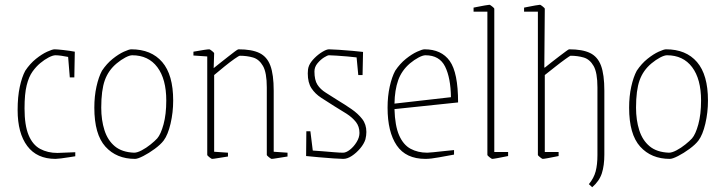

<svg xmlns="http://www.w3.org/2000/svg" viewBox="-20 -657 3046 806"><path d="M213 10Q135 10 94.5 -44Q54 -98 54 -195Q54 -251 63 -292.5Q72 -334 86 -360Q106 -390 131 -410Q156 -430 178 -440Q200 -450 209 -450Q219 -450 246 -447Q273 -444 294 -440L292 -332H273L266 -418Q252 -421 237.5 -423Q223 -425 213 -425Q202 -425 184.5 -416Q167 -407 149 -392Q132 -378 116.5 -356.5Q101 -335 92 -299Q83 -263 83 -202Q83 -131 100 -90Q117 -49 148.5 -32Q180 -15 221 -15L296 -18V-1Q288 0 270.5 3Q253 6 236 8Q219 10 213 10Z M547 10Q469 10 422.5 -41.5Q376 -93 376 -205Q376 -253 385 -293.5Q394 -334 408 -360Q428 -390 453 -410Q478 -430 500 -440Q522 -450 531 -450Q615 -450 661 -396.5Q707 -343 707 -235Q707 -185 696 -138Q685 -91 667 -67Q654 -50 629.5 -32Q605 -14 581.5 -2Q558 10 547 10ZM543 -16Q556 -16 575 -26Q594 -36 612 -50.5Q630 -65 640 -76Q655 -93 666.5 -135Q678 -177 678 -235Q678 -325 640.5 -375Q603 -425 535 -425Q524 -425 506 -415.5Q488 -406 470 -391Q435 -362 420 -320Q405 -278 405 -205Q405 -153 418.5 -110.5Q432 -68 462 -43Q492 -18 543 -16Z M870 10Q868 10 859 3Q850 -4 850 -7V-420L792 -424V-440Q819 -445 836 -447.5Q853 -450 859 -450Q861 -450 870 -443Q879 -436 879 -433L877 -371Q888 -380 904.5 -393Q921 -406 937.5 -419Q954 -432 966 -441Q978 -450 981 -450Q1037 -450 1069 -434.5Q1101 -419 1115 -381.5Q1129 -344 1129 -276V-20L1187 -16V0Q1160 4 1143 7Q1126 10 1120 10Q1118 10 1109 3Q1100 -4 1100 -7V-290Q1100 -352 1084 -380Q1068 -408 1042.5 -415.5Q1017 -423 987 -423Q983 -423 964.5 -410Q946 -397 922.5 -378Q899 -359 879 -342V-20L937 -16V0Q910 4 893 7Q876 10 870 10Z M1421 10Q1410 10 1380 8Q1350 6 1317.5 3Q1285 0 1265 -2L1266 -106H1283L1293 -25Q1310 -24 1334.5 -22Q1359 -20 1382.5 -18Q1406 -16 1420 -16Q1433 -16 1449 -28.5Q1465 -41 1477 -60.5Q1489 -80 1489 -99Q1489 -126 1474 -145Q1459 -164 1435 -179.5Q1411 -195 1384 -211Q1354 -230 1328.5 -246.5Q1303 -263 1287.5 -286.5Q1272 -310 1272 -349Q1272 -357 1273 -365.5Q1274 -374 1278 -383Q1285 -398 1300.5 -413.5Q1316 -429 1333.5 -439.5Q1351 -450 1361 -450Q1374 -450 1402.5 -448Q1431 -446 1460.5 -443.5Q1490 -441 1504 -439L1502 -342H1484L1477 -416Q1463 -418 1438.5 -420Q1414 -422 1392 -423.5Q1370 -425 1361 -425Q1355 -425 1340.5 -416Q1326 -407 1313 -391.5Q1300 -376 1300 -357Q1300 -321 1312.5 -301.5Q1325 -282 1347.5 -268Q1370 -254 1398 -236Q1428 -218 1455.5 -199Q1483 -180 1500.5 -157.5Q1518 -135 1518 -103Q1518 -96 1517 -88Q1516 -80 1514 -72Q1508 -53 1492 -34Q1476 -15 1457 -2.5Q1438 10 1421 10Z M1886 -8Q1858 -3 1823 3.5Q1788 10 1766 10Q1684 10 1645.5 -46.5Q1607 -103 1607 -205Q1607 -253 1616 -293.5Q1625 -334 1639 -360Q1659 -390 1684 -410Q1709 -430 1731 -440Q1753 -450 1762 -450Q1833 -450 1868 -401Q1903 -352 1903 -227L1636 -199Q1638 -129 1655.5 -89Q1673 -49 1703.5 -32.5Q1734 -16 1774 -16Q1778 -16 1799.5 -18Q1821 -20 1846.5 -23Q1872 -26 1886 -27ZM1701 -391Q1666 -361 1651.5 -320Q1637 -279 1636 -222L1873 -249Q1872 -330 1848.5 -377.5Q1825 -425 1766 -425Q1755 -425 1737 -415.5Q1719 -406 1701 -391Z M2046 10Q2044 10 2035 3Q2026 -4 2026 -7V-608H1968V-625Q1968 -625 1983 -628Q1998 -631 2014.5 -634Q2031 -637 2035 -637Q2037 -637 2046 -630Q2055 -623 2055 -620V-19H2113V-2Q2113 -2 2098 1Q2083 4 2067 7Q2051 10 2046 10Z M2180 -608V-625Q2180 -625 2195 -628Q2210 -631 2226.5 -634Q2243 -637 2247 -637Q2249 -637 2258 -630Q2267 -623 2267 -620L2265 -374L2267 -373Q2278 -382 2294.5 -395Q2311 -408 2327.5 -420.5Q2344 -433 2355.5 -441.5Q2367 -450 2369 -450Q2425 -450 2457 -434.5Q2489 -419 2503 -381.5Q2517 -344 2517 -276V-8Q2517 38 2506.5 70.5Q2496 103 2466 129L2452 116Q2473 91 2480.5 62.5Q2488 34 2488 -6V-290Q2488 -352 2472 -380Q2456 -408 2430.5 -415.5Q2405 -423 2375 -423Q2373 -423 2353.5 -409Q2334 -395 2310 -376Q2286 -357 2267 -342V-19H2325V-2Q2325 -2 2310 1Q2295 4 2279 7Q2263 10 2258 10Q2256 10 2247 3Q2238 -4 2238 -7V-608Z M2792 10Q2714 10 2667.5 -41.5Q2621 -93 2621 -205Q2621 -253 2630 -293.5Q2639 -334 2653 -360Q2673 -390 2698 -410Q2723 -430 2745 -440Q2767 -450 2776 -450Q2860 -450 2906 -396.5Q2952 -343 2952 -235Q2952 -185 2941 -138Q2930 -91 2912 -67Q2899 -50 2874.5 -32Q2850 -14 2826.5 -2Q2803 10 2792 10ZM2788 -16Q2801 -16 2820 -26Q2839 -36 2857 -50.5Q2875 -65 2885 -76Q2900 -93 2911.5 -135Q2923 -177 2923 -235Q2923 -325 2885.5 -375Q2848 -425 2780 -425Q2769 -425 2751 -415.5Q2733 -406 2715 -391Q2680 -362 2665 -320Q2650 -278 2650 -205Q2650 -153 2663.5 -110.5Q2677 -68 2707 -43Q2737 -18 2788 -16Z"/></svg>

Font: Grenze Gotisch Thin
Style: Regular
Weight: 100
Designer: Renata Polastri
Foundry: Omnibus-Type
Version: Version 1.001